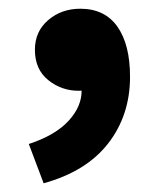

<svg xmlns="http://www.w3.org/2000/svg" viewBox="-20 -216 360 440"><path d="M80 204 46 114Q107 94 137.5 60.5Q168 27 167 -10V-118L218 -27Q206 -18 191.5 -13Q177 -8 160 -8Q121 -8 90.5 -32.5Q60 -57 60 -102Q60 -144 90.5 -170Q121 -196 164 -196Q220 -196 249 -155Q278 -114 278 -40Q278 48 228 112.5Q178 177 80 204Z"/></svg>

Font: Mada Black
Style: Regular
Weight: 900
Designer: Khaled Hosny
Version: Version 1.5